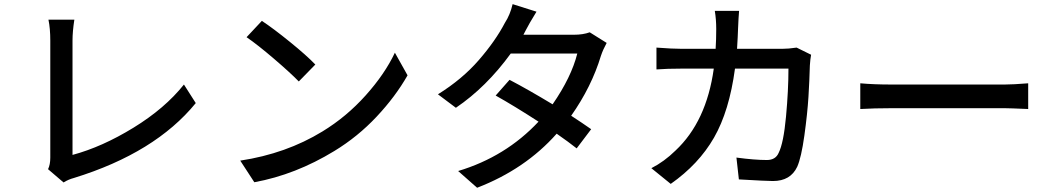

<svg xmlns="http://www.w3.org/2000/svg" viewBox="-20 -845 5040 919"><path d="M284.2 28.3 210 -35.2Q220.7 -56.6 220.7 -90.8V-650.4Q220.7 -709 211.9 -751H335.9Q327.1 -694.3 327.1 -651.4V-103.5Q468.8 -141.6 619.1 -233.9Q769.5 -326.2 860.4 -440.4L917 -351.6Q722.7 -113.3 334 6.8Q307.6 13.7 284.2 28.3Z M1160.2 -667 1233.4 -745.1Q1288.1 -709 1368.2 -644Q1448.2 -579.1 1489.3 -536.1L1410.2 -455.1Q1368.2 -498 1290.5 -564.5Q1212.9 -630.9 1160.2 -667ZM1197.3 27.3 1129.9 -76.2Q1349.6 -109.4 1523.4 -215.8Q1638.7 -286.1 1730.5 -388.7Q1822.3 -491.2 1870.1 -592.8L1930.7 -484.4Q1873 -382.8 1782.7 -286.6Q1692.4 -190.4 1580.1 -122.1Q1394.5 -8.8 1197.3 27.3Z M2802.7 -690.4 2883.8 -639.6Q2866.2 -607.4 2856.4 -578.1Q2811.5 -429.7 2713.9 -291Q2766.6 -256.8 2809.6 -226.6L2740.2 -134.8Q2702.1 -165 2644.5 -205.1Q2494.1 -35.2 2263.7 53.7L2172.9 -26.4Q2400.4 -94.7 2557.6 -262.7Q2441.4 -337.9 2352.5 -387.7L2418.9 -462.9Q2506.8 -417 2625 -345.7Q2714.8 -475.6 2743.2 -588.9H2424.8Q2307.6 -427.7 2162.1 -329.1L2076.2 -393.6Q2192.4 -465.8 2272 -557.6Q2351.6 -649.4 2396.5 -735.4Q2421.9 -774.4 2433.6 -825.2L2547.9 -789.1Q2510.7 -728.5 2497.1 -701.2L2485.4 -678.7H2727.5Q2770.5 -678.7 2802.7 -690.4Z M3793 -617.2 3862.3 -583Q3858.4 -563.5 3856.4 -532.2Q3854.5 -460 3849.6 -380.9Q3844.7 -301.8 3830.1 -196.3Q3815.4 -90.8 3795.9 -46.9Q3763.7 21.5 3679.7 21.5Q3649.4 21.5 3516.6 13.7L3504.9 -90.8Q3591.8 -79.1 3650.4 -79.1Q3692.4 -79.1 3707 -113.3Q3730.5 -160.2 3742.2 -286.6Q3753.9 -413.1 3753.9 -516.6H3498Q3470.7 -313.5 3397.5 -186Q3324.2 -58.6 3190.4 35.2L3097.7 -40Q3159.2 -71.3 3212.9 -124Q3361.3 -262.7 3396.5 -516.6H3244.1Q3172.9 -516.6 3122.1 -512.7V-617.2Q3198.2 -611.3 3244.1 -611.3H3405.3Q3408.2 -656.2 3408.2 -706.1Q3408.2 -752 3401.4 -793H3517.6Q3514.6 -757.8 3512.7 -709Q3511.7 -672.9 3507.8 -611.3H3723.6Q3753.9 -611.3 3793 -617.2Z M4097.7 -323.2V-446.3Q4162.1 -440.4 4246.1 -440.4H4789.1Q4828.1 -440.4 4901.4 -446.3V-323.2Q4811.5 -327.1 4790 -327.1H4246.1Q4164.1 -327.1 4097.7 -323.2Z"/></svg>

Font: Gen Shin Gothic Monospace Medium
Style: Regular
Weight: 500
Designer: [Source Han Sans]
Ryoko NISHIZUKA  (kana & ideographs); Paul D. Hunt (Latin, Greek & Cyrillic); Wenlong ZHANG  (bopomofo
Version: Version 1.002.20150607